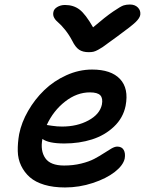

<svg xmlns="http://www.w3.org/2000/svg" viewBox="-20 -846 636 842"><path d="M549.8 -826.2Q571.8 -826.2 584.7 -813Q597.7 -799.8 595.2 -780.8Q592.8 -766.6 575 -749.3Q557.1 -731.9 494.1 -686Q479 -675.3 458.5 -660.2Q438 -645 430.2 -639.6Q422.4 -634.3 410.4 -627.7Q398.4 -621.1 389.6 -619.1Q380.9 -617.2 369.1 -617.2Q342.8 -617.2 326.7 -628.2Q310.5 -639.2 296.9 -667Q282.2 -694.8 264.6 -716.3Q247.1 -737.8 235.6 -747.1Q224.1 -756.3 217.8 -767.6Q211.4 -778.8 213.9 -792Q215.8 -806.2 231 -815.2Q246.1 -824.2 265.1 -824.2Q302.2 -824.2 328.6 -804.2Q355 -784.2 388.2 -726.1Q442.4 -772.5 476.1 -795.4Q509.8 -818.4 522 -822.3Q534.2 -826.2 549.8 -826.2ZM265.1 -23.9Q213.9 -23.9 174.6 -35.6Q135.3 -47.4 111.1 -68.6Q86.9 -89.8 72.8 -119.1Q58.6 -148.4 57.9 -183.3Q57.1 -218.3 64 -257.8Q74.2 -309.1 103.3 -359.6Q132.3 -410.2 173.8 -450.4Q215.3 -490.7 270.8 -515.9Q326.2 -541 383.8 -541Q467.3 -541 506.3 -499.5Q545.4 -458 530.8 -381.8Q520 -328.6 479.7 -290.5Q439.5 -252.4 383.5 -234.6Q327.6 -216.8 262.2 -216.8Q192.4 -216.8 166 -236.8Q156.2 -185.1 178.5 -152.6Q200.7 -120.1 261.2 -120.1Q301.3 -120.1 335.9 -128.7Q370.6 -137.2 393.6 -149.4Q416.5 -161.6 435.1 -173.8Q453.6 -186 468.5 -194.6Q483.4 -203.1 494.1 -203.1Q514.2 -203.1 522.5 -188.5Q530.8 -173.8 526.9 -150.9Q520.5 -121.1 483.4 -92Q446.3 -63 387 -43.5Q327.6 -23.9 265.1 -23.9ZM374 -440.9Q316.9 -440.9 265.4 -400.6Q213.9 -360.4 185.1 -297.9Q185.5 -297.9 208 -294.4Q230.5 -291 252 -291Q318.4 -291 367.9 -317.9Q417.5 -344.7 426.8 -387.2Q432.1 -415 419.9 -428Q407.7 -440.9 374 -440.9Z"/></svg>

Font: Shantell Sans Bouncy
Style: Italic
Weight: 500
Italic angle: -11.31°
Designer: Stephen Nixon, Anya Danilova, Shantell Martin
Foundry: Arrow Type
Version: Version 1.006;[9816181b4]